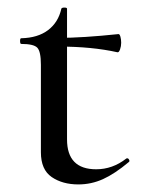

<svg xmlns="http://www.w3.org/2000/svg" viewBox="-20 -475 378 507"><path d="M88 -73V-304Q88 -339 78.5 -349Q69 -359 36 -359Q33 -359 33 -367Q33 -374 36 -374Q80 -375 107 -395.5Q134 -416 142 -452Q143 -455 150 -455Q157 -455 157 -452V-107Q157 -28 234 -28Q277 -28 313 -56Q314 -57 316 -57Q319 -57 321 -53Q323 -49 320 -47Q283 -16 252 -2Q221 12 187 12Q145 12 116.5 -7.5Q88 -27 88 -73ZM135 -352V-375Q198 -375 293 -385Q296 -385 298 -378Q300 -371 300 -362Q300 -353 297 -344.5Q294 -336 290 -337Q223 -352 135 -352Z"/></svg>

Font: Cormorant Infant Medium
Style: Regular
Weight: 500
Designer: Christian Thalmann (Catharsis Fonts)
Foundry: Catharsis Fonts
Version: Version 4.000